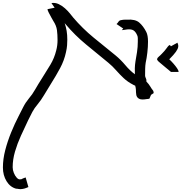

<svg xmlns="http://www.w3.org/2000/svg" viewBox="1 -922 1246 1318"><g transform="rotate(90 624.0 -263.0)"><path d="M1115 340Q1057 340 995.5 324Q934 308 874 283.5Q814 259 762 232Q733 217 701 201Q669 185 640 161Q615 139 579 118.5Q543 98 501 71Q454 41 409 14Q364 -13 311 -26Q277 -35 240 -35Q203 -35 172 -31Q141 -27 109 -6Q104 -3 87 6.5Q70 16 52.5 25Q35 34 28 34L18 -15L-14 7Q-18 -19 -7 -42.5Q4 -66 22 -86Q40 -106 58 -120.5Q76 -135 85 -142Q160 -206 222.5 -282Q285 -358 346 -434Q375 -469 412.5 -500.5Q450 -532 475 -566Q456 -565 433.5 -565.5Q411 -566 386 -570Q359 -575 323 -580.5Q287 -586 252 -586Q239 -586 227.5 -586Q216 -586 208 -582Q184 -572 174 -557Q164 -542 167 -513Q169 -504 169.5 -496.5Q170 -489 171 -484Q173 -474 171 -477Q169 -480 161 -486L130 -440Q123 -448 114 -453.5Q105 -459 103 -472Q100 -486 100 -497Q100 -508 100 -512Q96 -568 119.5 -595.5Q143 -623 184 -644Q207 -656 251 -656Q286 -656 325.5 -651.5Q365 -647 396 -640Q415 -637 437 -636.5Q459 -636 484 -636Q492 -636 501.5 -641Q511 -646 521 -645H525Q533 -653 542 -660Q551 -667 561 -673Q575 -681 583 -688Q591 -695 604 -695L616 -677Q618 -677 617.5 -676.5Q617 -676 618 -676L642 -666Q645 -656 644.5 -653Q644 -650 645 -648Q652 -610 642.5 -594Q633 -578 616 -575.5Q599 -573 582 -573Q575 -573 568 -571.5Q561 -570 553 -568Q552 -564 550 -560.5Q548 -557 546 -553Q527 -516 500.5 -488Q474 -460 446.5 -436Q419 -412 396 -384Q332 -306 270 -230.5Q208 -155 131 -90Q132 -90 124 -84Q150 -93 177 -97.5Q204 -102 238 -102Q255 -102 276 -100.5Q297 -99 323 -93Q380 -81 433 -52.5Q486 -24 538 9Q579 35 616 56.5Q653 78 684 104Q706 123 733.5 138Q761 153 791 167Q843 192 897 216.5Q951 241 1005.5 257Q1060 273 1113 273Q1132 273 1152 265Q1172 257 1185 245Q1198 233 1196 222Q1195 217 1195.5 216.5Q1196 216 1196 215Q1193 209 1189.5 201.5Q1186 194 1183 184L1249 165Q1251 170 1255.5 181Q1260 192 1262 205Q1264 217 1263 227.5Q1262 238 1260 246L1261 247Q1250 290 1209 315Q1168 340 1115 340ZM610 -676 611 -677H610ZM387 -728Q377 -717 369.5 -718.5Q362 -720 352 -732Q351 -734 346.5 -738.5Q342 -743 335 -750Q314 -771 297.5 -782.5Q281 -794 276 -800.5Q271 -807 283 -813L258 -858Q272 -865 286 -863.5Q300 -862 320.5 -847.5Q341 -833 372 -802Q385 -816 401.5 -830.5Q418 -845 433.5 -855.5Q449 -866 459 -866V-814Q444 -796 427 -775.5Q410 -755 398.5 -741.5Q387 -728 387 -728ZM392 -780Q392 -780 392 -779ZM393 -779Q393 -779 393 -779ZM393 -778Q394 -778 394 -778ZM394 -777H395Q394 -777 394 -777ZM395 -776Q395 -776 395 -776ZM396 -775Q396 -775 396 -776Z"/></g></svg>

Font: Syne Tactile
Style: Regular
Weight: 400
Designer: Lucas Descroix
Foundry: Bonjour Monde
Version: Version 2.100; ttfautohint (v1.8.3)